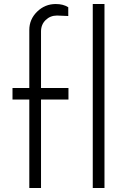

<svg xmlns="http://www.w3.org/2000/svg" viewBox="-20 -940 640 960"><path d="M185.1 -782.7V-500H322.3V-442.4H185.1V0H126.5V-442.4H42.5V-500H126.5V-790Q126.5 -843.3 165.5 -881.6Q204.6 -919.9 258.8 -919.9Q296.4 -919.9 321.3 -903.8V-859.9L265.1 -862.3Q231.4 -862.3 208.3 -839.8Q185.1 -817.4 185.1 -782.7ZM443.8 -919.9H502.4V0H443.8Z"/></svg>

Font: Now Alt Light
Style: Regular
Weight: 300
Designer: Alfredo Marco Pradil
Foundry: Alfredo Marco Pradil
Version: Version 1.002;PS 001.002;hotconv 1.0.88;makeotf.lib2.5.64775